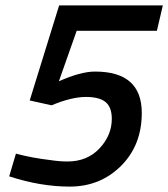

<svg xmlns="http://www.w3.org/2000/svg" viewBox="-20 -680 623 711"><path d="M238 11Q130 11 14 -27L39 -111Q99 -95 168 -87Q201 -82 230 -82Q303 -82 348.5 -130.5Q394 -179 394 -240Q394 -283 371 -302Q348 -321 298 -321Q245 -321 171 -290L90 -308L199 -660H583L561 -566H264L198 -379Q279 -415 332 -415Q505 -415 505 -262Q505 -142 428 -65.5Q351 11 238 11Z"/></svg>

Font: Storia Sans SemiBold
Style: Italic
Weight: 600
Italic angle: -13°
Designer: Campivisivi
Foundry: Accademia di Belle Arti di Urbino and students of MA course of Visual design
Version: Version 60.001;May 25, 2020;FontCreator 12.0.0.2522 64-bit